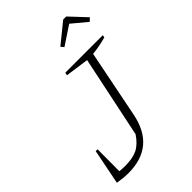

<svg xmlns="http://www.w3.org/2000/svg" viewBox="-254 -977 1090 1090"><g transform="rotate(-45 291.5 -431.5)"><path d="M27 0 43 -43Q63 -39 83.5 -36.5Q104 -34 127 -34Q190 -34 227.5 -53Q265 -72 297 -120L400 -612L258 -632L262 -649H563L560 -634Q535 -627 507 -621.5Q479 -616 449 -613L368 -207Q326 8 112 8Q94 8 73.5 6Q53 4 27 0ZM27 0 69 -212H84L83 0ZM491 -871 583 -773 564 -755 474 -830 361 -755 346 -773 467 -871Z"/></g></svg>

Font: Piazzolla Thin Thin
Style: Italic
Weight: 250
Italic angle: -11.3°
Version: Version 2.005